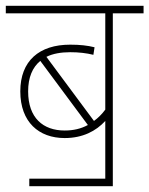

<svg xmlns="http://www.w3.org/2000/svg" viewBox="-20 -642 515 662"><path d="M81 -26V0H369V-596H475V-622H0V-596H343V-264C331 -248 318 -235 304 -225L140 -446C162 -457 190 -462 222 -462C251 -462 278 -459 302 -453L306 -479C282 -485 256 -488 222 -488C115 -488 50 -432 50 -327C50 -221 114 -166 203 -166C265 -166 311 -190 343 -225V-26ZM77 -327C77 -375 92 -410 119 -432L283 -211C259 -198 233 -192 203 -192C129 -192 77 -235 77 -327Z"/></svg>

Font: Noto Sans Devanagari SemiCondensed Thin
Style: Regular
Weight: 100
Width: 4
Designer: Jelle Bosma - Monotype Design Team
Foundry: Monotype Imaging Inc.
Version: Version 2.004